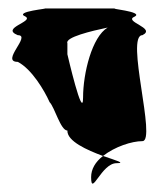

<svg xmlns="http://www.w3.org/2000/svg" viewBox="-20 -714 389 453"><path d="M22 -568C55 -551 85 -500 97 -473C109 -461 123 -406 139 -406C138 -381 185 -360 223 -346C251 -368 291 -381 316 -381C350 -381 275 -631 316 -631C350 -648 269 -663 298 -675C320 -687 230 -694 254 -694H84C101 -694 11 -687 40 -675C61 -663 -20 -648 22 -631C55 -631 -20 -568 22 -568ZM139 -586V-612C133 -626 196 -641 234 -649C197 -627 176 -541 176 -484C176 -426 139 -586 139 -586ZM195 -296C195 -248 219 -329 255 -329C277 -329 255 -335 223 -346C205 -332 195 -315 195 -296Z"/></svg>

Font: bitstorm
Style: maxcn
Weight: 400
Version: Version 0.2